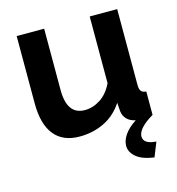

<svg xmlns="http://www.w3.org/2000/svg" viewBox="-107 -616 832 904"><g transform="rotate(-15 309.0 -164.0)"><path d="M221 10Q140 10 98 -42Q56 -94 56 -196V-524H190V-225Q190 -104 277 -104Q316 -104 352.5 -127.5Q389 -151 412 -199V-524H546V-154Q546 -133 553.5 -124Q561 -115 578 -114V0Q501 46 501 85Q501 122 563 126L535 196Q477 188 448.5 164Q420 140 420 109Q420 83 438.5 56Q457 29 495 4Q469 -1 453.5 -16.5Q438 -32 435 -56L432 -98Q397 -44 342 -17Q287 10 221 10Z"/></g></svg>

Font: PTCRaleway
Style: Bold
Weight: 700
Designer: Matt McInerney, Pablo Impallari, Rodrigo Fuenzalida
Foundry: Matt McInerney, Pablo Impallari, Rodrigo Fuenzalida
Version: Version 3.000g; ttfautohint (v1.5) -l 8 -r 28 -G 28 -x 14 -D